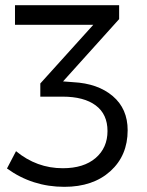

<svg xmlns="http://www.w3.org/2000/svg" viewBox="-20 -719 567 743"><path d="M7 -67 42 -134Q122 -68 223 -68Q304 -68 350 -107.5Q396 -147 396 -212Q396 -277 350.5 -311Q305 -345 222 -345H136V-396L341 -623H38V-699H441V-645L224 -404L263 -401Q359 -396 416.5 -347Q474 -298 474 -215Q474 -117 407 -56.5Q340 4 229 4Q105 4 7 -67Z"/></svg>

Font: Trueno
Style: Lt
Weight: 300
Designer: Julieta Ulanovsky
Foundry: Julieta Ulanovsky
Version: Version 3.001b